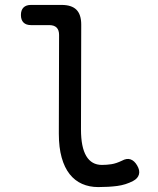

<svg xmlns="http://www.w3.org/2000/svg" viewBox="-20 -750 640 780"><path d="M309 -224Q309 -152 330.5 -116Q352 -80 394 -80Q414 -80 433 -83Q452 -86 475 -97Q495 -108 510.5 -102.5Q526 -97 537 -78Q549 -58 544.5 -41.5Q540 -25 521 -15Q491 1 456 5.5Q421 10 379 10Q343 10 313.5 -3Q284 -16 263 -42.5Q242 -69 230.5 -110Q219 -151 219 -207L220 -608Q220 -628 210 -638Q200 -648 180 -648H106Q86 -648 75.5 -658.5Q65 -669 65 -689Q65 -709 75.5 -719.5Q86 -730 106 -730H230Q271 -730 290.5 -710.5Q310 -691 310 -650Z"/></svg>

Font: Maple Mono
Style: Regular
Weight: 400
Monospace: yes
Designer: subframe7536
Version: Version 7.300